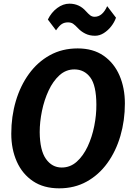

<svg xmlns="http://www.w3.org/2000/svg" viewBox="-20 -1019 718 1047"><path d="M302.5 8Q218 8 159.8 -31.2Q101.5 -70.5 71.5 -138Q41.5 -205.5 41.5 -290Q41.5 -383.5 66.2 -467.5Q91 -551.5 138 -616.2Q185 -681 252 -718Q319 -755 403.5 -755Q488 -755 545.2 -715Q602.5 -675 631.8 -607Q661 -539 661 -455Q661 -361.5 636.5 -277.8Q612 -194 565.5 -129.8Q519 -65.5 452.8 -28.8Q386.5 8 302.5 8ZM316.5 -105.5Q363 -105.5 398.5 -137.2Q434 -169 458 -220.2Q482 -271.5 494 -331.8Q506 -392 505.5 -449Q505 -553.5 472.2 -597Q439.5 -640.5 385.5 -640.5Q339.5 -640.5 304.2 -608.5Q269 -576.5 245 -525Q221 -473.5 208.8 -413.8Q196.5 -354 196.5 -298.5Q197.5 -198.5 230.8 -152Q264 -105.5 316.5 -105.5ZM498.5 -824Q468 -824 444.8 -835.8Q421.5 -847.5 404.5 -866Q390 -881.5 379 -889.2Q368 -897 350.5 -897Q331.5 -897 317.5 -888.2Q303.5 -879.5 285.5 -853.5L241 -912.5Q260 -951.5 292 -975.2Q324 -999 358.5 -999Q412.5 -999 448.5 -958Q462 -943 472.2 -935.2Q482.5 -927.5 496 -927.5Q538.5 -927.5 564.5 -985.5L612.5 -922.5Q604 -898 586.5 -875.5Q569 -853 546 -838.5Q523 -824 498.5 -824Z"/></svg>

Font: Merriweather Sans Italic
Style: Bold
Weight: 700
Italic angle: -7.5°
Designer: Eben Sorkin
Foundry: Eben Sorkin
Version: Version 1.008; ttfautohint (v1.7.19-72a1) -l 8 -r 50 -G 200 